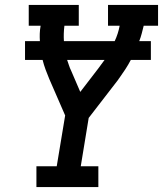

<svg xmlns="http://www.w3.org/2000/svg" viewBox="-20 -755 658 775"><path d="M127 0V-84H209L243 -289L179 -436Q171 -455 164 -474Q157 -493 152 -513H81V-589H141Q140 -604 140.5 -619.5Q141 -635 144 -651H96V-735H298V-651H240Q238 -635 237.5 -619.5Q237 -604 238 -589H443Q450 -604 455 -619.5Q460 -635 463 -651H416V-735H618V-651H560Q556 -635 552 -619.5Q548 -604 542 -589H589V-513H508Q498 -494 486 -475.5Q474 -457 461 -439Q461 -439 461 -439Q461 -439 461 -439L460 -438Q458 -435 456.5 -432.5Q455 -430 453 -428L338 -279L306 -84H377V0ZM304 -384 377 -479Q383 -487 389.5 -496Q396 -505 402 -513H251Q255 -502 258.5 -491Q262 -480 267 -470Z"/></svg>

Font: Iosevka Curly Slab MdEx
Style: Italic
Weight: 500
Width: 7
Italic angle: -9°
Monospace: yes
Designer: Belleve Invis
Foundry: Belleve Invis
Version: Version 11.0.0; ttfautohint (v1.8.3)